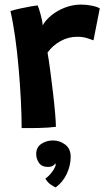

<svg xmlns="http://www.w3.org/2000/svg" viewBox="-20 -557 466 838"><path d="M166.5 -446.5Q179 -469.5 204.5 -490.2Q230 -511 263.8 -524Q297.5 -537 334.5 -537Q357.5 -537 380.8 -532.2Q404 -527.5 415.5 -520.5L388 -381Q376.5 -385.5 358.8 -391Q341 -396.5 317 -396.5Q278.5 -396.5 244 -377.5Q209.5 -358.5 187.5 -327.5Q193 -296 199.2 -249.5Q205.5 -203 211.2 -153.5Q217 -104 220.5 -63.5Q224 -23 224 -3.5Q193 0.5 152 1.5Q111 2.5 74.5 2Q74.5 -52.5 71 -120.8Q67.5 -189 61.2 -260.8Q55 -332.5 45.8 -397.2Q36.5 -462 25.5 -509Q45.5 -515 71 -520.5Q96.5 -526 117.2 -529.5Q138 -533 144.5 -533.5Q150.5 -518.5 158 -491.2Q165.5 -464 166.5 -446.5ZM223 261Q217.5 259 202.8 249.5Q188 240 178 222.5Q186.5 217 197 205.8Q207.5 194.5 215 182Q222.5 169.5 223 161.5Q223 157.5 222 156Q218 162 210.5 166.8Q203 171.5 187.5 171.5Q162.5 171.5 150.2 153.8Q138 136 138 115.5Q138 86 160.2 71Q182.5 56 211 56Q241 56 264.8 74.2Q288.5 92.5 288.5 127.5Q288.5 164.5 271.8 201Q255 237.5 223 261Z"/></svg>

Font: Grandstander SemiBold
Style: Regular
Weight: 600
Designer: Tyler Finck
Foundry: Etcetera Type Co
Version: Version 1.200; ttfautohint (v1.8.3)